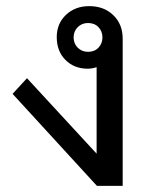

<svg xmlns="http://www.w3.org/2000/svg" viewBox="-20 -606 494 626"><path d="M380 -480V0H296L21 -300L68 -351L295 -105V-387Q280 -382 266 -382Q222 -382 193.5 -410.5Q165 -439 165 -485Q165 -529 195 -557.5Q225 -586 271 -586Q319 -586 349.5 -556.5Q380 -527 380 -480ZM267 -437Q288 -437 301 -450.5Q314 -464 314 -484Q314 -504 301 -517.5Q288 -531 267 -531Q247 -531 233.5 -517.5Q220 -504 220 -484Q220 -464 233.5 -450.5Q247 -437 267 -437Z"/></svg>

Font: Sarabun
Style: Regular
Weight: 400
Designer: Suppakit Chalermlarp | Katatrad Co.,Ltd.
Foundry: Cadson Demak Co.,Ltd.
Version: Version 1.000; ttfautohint (v1.6)